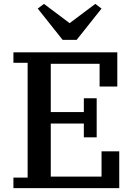

<svg xmlns="http://www.w3.org/2000/svg" viewBox="-20 -967 689 987"><path d="M49 -54H122V-644H49V-698H583V-522H492V-639H241V-391H411V-462H477V-261H411V-332H241V-59H502V-189H593V0H49ZM174 -923 206 -947 338 -848 470 -947 502 -923 374 -762H302Z"/></svg>

Font: IBM Plex Serif Medm
Style: Regular
Weight: 500
Designer: Mike Abbink, Paul van der Laan, Pieter van Rosmalen
Foundry: Bold Monday
Version: Version 3.001